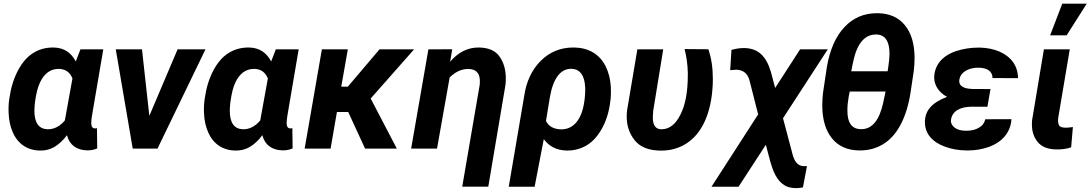

<svg xmlns="http://www.w3.org/2000/svg" viewBox="-20 -791 5805 1022"><path d="M408.2 -528.3 383.3 -463.9C358.4 -512.2 319.3 -536.6 267.1 -538.1C265.1 -538.1 263.2 -538.1 261.7 -538.1C222.7 -538.1 187.5 -528.3 155.8 -508.3C124 -488.3 97.2 -457 75.2 -415C53.2 -373 38.1 -324.7 30.3 -270L27.3 -248.5C25.9 -235.4 25.4 -222.2 25.4 -209C25.4 -202.1 25.4 -195.8 25.9 -189C27.3 -151.4 34.7 -116.7 48.3 -85.9C75.7 -23.9 127.4 9.8 193.8 10.3C195.3 10.3 196.3 10.3 197.8 10.3C247.1 10.3 292 -12.7 336.4 -71.3C349.6 -18.6 389.2 7.8 442.4 9.3C443.8 9.3 445.3 9.3 447.3 9.3C465.3 9.3 481.9 5.9 497.6 -1L496.1 -108.9C491.2 -107.9 487.8 -107.4 485.8 -107.4C485.4 -107.4 485.4 -107.4 484.9 -107.4C472.7 -107.9 466.3 -116.7 465.8 -133.3C465.8 -134.8 465.8 -136.7 465.8 -138.2C465.8 -147.9 467.3 -161.6 470.2 -178.7L529.8 -528.3ZM166 -246.1C172.4 -292.5 181.2 -328.1 192.9 -352.1C215.8 -400.4 249 -424.3 292 -424.3C293 -424.3 294.4 -424.3 295.4 -424.3C329.1 -422.9 352.5 -406.2 365.7 -373.5L325.2 -149.9C298.8 -118.7 269 -103 235.8 -103C234.9 -103 233.9 -103 232.9 -103C186.5 -104.5 163.1 -137.2 163.1 -202.1C163.1 -202.6 163.1 -203.1 163.1 -203.6L163.6 -216.3Z M735.8 -528.3H596.2L686.5 0H818.4L1073.7 -528.3H925.3L774.9 -174.3Z M1448.2 -528.3 1423.3 -463.9C1398.4 -512.2 1359.4 -536.6 1307.1 -538.1C1305.2 -538.1 1303.2 -538.1 1301.8 -538.1C1262.7 -538.1 1227.5 -528.3 1195.8 -508.3C1164.1 -488.3 1137.2 -457 1115.2 -415C1093.3 -373 1078.1 -324.7 1070.3 -270L1067.4 -248.5C1065.9 -235.4 1065.4 -222.2 1065.4 -209C1065.4 -202.1 1065.4 -195.8 1065.9 -189C1067.4 -151.4 1074.7 -116.7 1088.4 -85.9C1115.7 -23.9 1167.5 9.8 1233.9 10.3C1235.4 10.3 1236.3 10.3 1237.8 10.3C1287.1 10.3 1332 -12.7 1376.5 -71.3C1389.6 -18.6 1429.2 7.8 1482.4 9.3C1483.9 9.3 1485.4 9.3 1487.3 9.3C1505.4 9.3 1522 5.9 1537.6 -1L1536.1 -108.9C1531.2 -107.9 1527.8 -107.4 1525.9 -107.4C1525.4 -107.4 1525.4 -107.4 1524.9 -107.4C1512.7 -107.9 1506.3 -116.7 1505.9 -133.3C1505.9 -134.8 1505.9 -136.7 1505.9 -138.2C1505.9 -147.9 1507.3 -161.6 1510.3 -178.7L1569.8 -528.3ZM1206.1 -246.1C1212.4 -292.5 1221.2 -328.1 1232.9 -352.1C1255.9 -400.4 1289.1 -424.3 1332 -424.3C1333 -424.3 1334.5 -424.3 1335.4 -424.3C1369.1 -422.9 1392.6 -406.2 1405.8 -373.5L1365.2 -149.9C1338.9 -118.7 1309.1 -103 1275.9 -103C1274.9 -103 1273.9 -103 1272.9 -103C1226.6 -104.5 1203.1 -137.2 1203.1 -202.1C1203.1 -202.6 1203.1 -203.1 1203.1 -203.6L1203.6 -216.3Z M1923.3 0H2092.3L1953.1 -266.6L2184.1 -528.3H2000L1831.5 -329.6H1796.4L1831.5 -528.3H1693.4L1601.6 0H1739.7L1773.4 -194.8H1833.5Z M2260.3 -528.3 2168.5 0H2306.2L2373.5 -378.9C2404.3 -408.7 2436.5 -423.8 2471.2 -423.8C2472.7 -423.8 2474.1 -423.8 2475.6 -423.8C2511.2 -422.4 2530.3 -404.8 2533.7 -371.1C2534.2 -366.7 2534.2 -362.3 2534.2 -357.9C2534.2 -351.6 2534.2 -345.2 2533.2 -338.4L2440.4 202.6H2579.1L2670.4 -337.9C2671.9 -350.6 2672.4 -362.3 2672.4 -374C2672.4 -418.9 2661.6 -457.5 2639.6 -489.3C2617.7 -521 2581.5 -537.1 2530.8 -538.1C2529.3 -538.1 2527.8 -538.1 2526.4 -538.1C2468.8 -538.1 2418.9 -512.7 2376 -462.4L2387.2 -528.8Z M2688 203.1H2825.7L2874.5 -50.3C2903.3 -11.2 2943.4 8.8 2995.1 10.3C2997.1 10.3 2999 10.3 3000.5 10.3C3038.6 10.3 3073.2 0.5 3105.5 -19C3137.2 -39.1 3164.1 -69.3 3186 -110.4C3208 -150.9 3222.2 -197.8 3228.5 -251L3230 -261.2C3231.4 -275.4 3231.9 -290 3231.9 -304.2C3231.9 -312.5 3231.9 -320.3 3231.4 -328.6C3229 -368.7 3220.2 -404.8 3204.1 -437.5C3171.9 -502.4 3113.8 -536.1 3039.1 -538.1C3036.1 -538.1 3033.7 -538.1 3030.8 -538.1C2963.4 -538.1 2905.3 -514.2 2857.9 -466.8C2811 -419.4 2781.7 -357.9 2770.5 -281.2ZM2907.2 -274.9C2924.8 -376.5 2965.3 -424.8 3019.5 -424.8C3021 -424.8 3022.5 -424.8 3023.9 -424.8C3067.4 -422.4 3091.3 -390.1 3094.7 -328.1C3095.2 -323.7 3095.2 -319.3 3095.2 -314.5C3095.2 -299.8 3094.2 -282.2 3091.8 -261.2L3089.8 -248C3076.2 -151.9 3030.3 -102.5 2968.8 -102.5C2967.3 -102.5 2966.3 -102.5 2964.8 -102.5C2926.3 -104 2900.4 -118.7 2886.2 -147Z M3372.6 -528.3 3317.9 -203.6C3316.4 -191.9 3315.9 -181.2 3315.9 -170.4C3315.9 -121.6 3330.1 -79.6 3358.4 -44.4C3386.7 -8.8 3431.6 9.3 3492.7 10.7C3495.1 10.7 3497.6 10.7 3500 10.7C3549.3 10.7 3594.2 -2 3633.8 -27.3C3713.9 -78.6 3766.6 -183.6 3773.9 -341.8C3774.4 -352.1 3774.4 -362.3 3774.4 -372.1C3774.4 -430.2 3766.6 -481.9 3750.5 -528.8L3624 -529.8C3634.3 -489.3 3640.1 -447.8 3641.1 -405.3C3641.1 -399.9 3641.1 -394.5 3641.1 -389.6C3641.1 -302.7 3628.4 -232.9 3602.1 -181.2C3576.2 -128.9 3542.5 -103 3501.5 -103C3500 -103 3498.5 -103 3497.1 -103C3470.7 -104.5 3456.5 -123 3455.1 -159.7V-171.9L3457 -201.2L3510.3 -528.3Z M3943.8 -535.2C3941.9 -535.2 3939.9 -535.2 3938.5 -535.2C3918 -535.2 3896 -531.7 3873.5 -525.4L3866.7 -417.5C3880.9 -418.9 3891.1 -419.9 3897.5 -419.9C3898.4 -419.9 3899.4 -419.9 3900.4 -419.9C3936 -418.5 3958.5 -400.4 3968.8 -365.7L4015.6 -182.1L3767.1 203.1H3911.1L4056.6 -20.5L4078.6 63.5L4087.9 93.8C4109.9 163.6 4145.5 202.1 4193.8 208.5C4201.7 209.5 4209.5 210.4 4217.8 210.4C4229.5 210.4 4241.7 209 4253.9 206.5L4275.4 93.3H4256.8C4229 92.3 4209.5 71.8 4199.2 32.2L4147.9 -161.6L4386.2 -528.3H4238.8L4106 -322.8L4084 -406.2C4058.6 -494.1 4014.6 -533.2 3943.8 -535.2Z M4550.8 9.8C4552.7 9.8 4554.7 9.8 4556.6 9.8C4602.1 9.8 4643.1 -1 4679.7 -22.9C4753.4 -66.4 4806.2 -162.1 4827.1 -300.8L4844.2 -415C4846.7 -436.5 4848.1 -458 4848.1 -480C4848.1 -482.4 4848.1 -484.9 4848.1 -487.3C4847.2 -559.6 4830.1 -616.2 4796.4 -657.2C4762.7 -698.2 4715.3 -719.2 4654.8 -720.7C4652.3 -720.7 4650.4 -720.7 4647.9 -720.7C4579.1 -720.7 4521.5 -696.3 4475.6 -647.5C4429.2 -598.6 4397.9 -528.3 4381.8 -437L4360.8 -296.9C4358.4 -275.4 4356.9 -253.4 4356.9 -231.9C4356.9 -229.5 4356.9 -227.1 4356.9 -224.6C4357.9 -151.9 4375.5 -94.7 4409.2 -53.7C4442.9 -12.7 4490.2 8.3 4550.8 9.8ZM4511.2 -411.6C4520.5 -461.9 4528.8 -497.1 4537.1 -518.1C4560.1 -577.6 4594.7 -607.4 4641.6 -607.4C4643.6 -607.4 4645 -607.4 4647 -607.4C4692.4 -605 4714.8 -570.8 4714.8 -504.4C4714.8 -489.3 4712.9 -466.8 4708.5 -436L4704.6 -411.6ZM4681.2 -244.1C4660.6 -150.4 4622.1 -103.5 4564.9 -103.5C4563 -103.5 4560.5 -103.5 4558.1 -103.5C4513.2 -106 4490.7 -138.2 4490.7 -201.2C4490.7 -203.6 4490.7 -205.6 4490.7 -208C4490.7 -228 4493.2 -251 4497.6 -276.9L4502.9 -303.7H4693.8Z M4903.3 -145.5C4903.3 -144 4903.3 -142.1 4903.3 -140.6C4903.3 -110.4 4912.6 -84.5 4930.7 -62.5C4948.7 -40.5 4975.1 -22.9 5009.8 -10.3C5043.9 2.4 5082 9.3 5124 9.8C5127 9.8 5129.9 9.8 5132.8 9.8C5171.9 9.8 5208.5 3.4 5243.7 -8.8C5313.5 -34.2 5359.9 -85.9 5363.8 -156.7L5224.6 -156.2C5220.2 -136.2 5208.5 -121.1 5189.9 -110.8C5171.9 -100.1 5150.4 -95.2 5126 -95.2C5124 -95.2 5122.1 -95.2 5119.6 -95.2C5095.7 -95.2 5076.7 -100.6 5062.5 -110.8C5048.8 -121.6 5041.5 -133.8 5041.5 -147.5C5041.5 -150.4 5042 -153.3 5042.5 -156.2C5049.8 -199.2 5089.4 -223.1 5155.3 -223.1L5235.8 -222.7L5252.4 -316.9L5154.8 -317.4C5108.9 -319.3 5085.9 -333 5085.9 -359.4C5085.9 -362.3 5086.4 -365.7 5086.9 -369.1C5090.3 -387.7 5101.1 -402.8 5120.1 -414.1C5139.2 -425.3 5161.1 -430.7 5186.5 -430.7C5234.9 -430.7 5263.2 -411.1 5263.2 -375.5L5398.9 -375C5398.4 -407.7 5389.6 -436 5372.6 -460C5338.4 -507.8 5273.9 -535.6 5197.3 -537.6C5193.8 -537.6 5190.9 -537.6 5188 -537.6C5146 -537.6 5106.4 -531.2 5068.8 -519C4994.6 -493.7 4954.1 -443.8 4952.6 -379.4C4952.6 -336.9 4977.5 -298.8 5021 -275.4C4939 -244.1 4905.3 -202.6 4903.3 -145.5Z M5569.8 -603H5657.7L5764.6 -771.5H5634.3ZM5536.6 -528.3 5473.6 -150.4C5473.1 -143.1 5472.7 -135.7 5472.7 -128.9C5472.7 -91.3 5482.9 -60.1 5503.9 -34.7C5524.9 -9.3 5558.1 3.9 5602.5 4.4C5605 4.4 5606.9 4.4 5609.4 4.4C5636.2 4.4 5660.6 0.5 5681.6 -6.8L5690.9 -114.7C5674.3 -112.3 5661.6 -111.3 5652.8 -111.3C5651.9 -111.3 5650.9 -111.3 5649.9 -111.3C5632.3 -111.8 5621.6 -116.2 5617.7 -123.5C5613.8 -130.9 5611.8 -139.6 5611.8 -149.9C5611.8 -153.8 5612.3 -158.7 5612.8 -163.6L5674.3 -528.3Z"/></svg>

Font: Roboto
Style: Bold Italic
Weight: 700
Italic angle: -12°
Designer: Google
Version: Version 2.137; 2017